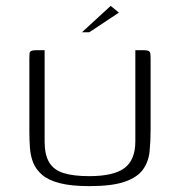

<svg xmlns="http://www.w3.org/2000/svg" viewBox="-20 -631 613 654"><path d="M493 -188Q493 -150 489.5 -115Q486 -80 467 -53.5Q448 -27 405 -12Q362 3 284 3Q223 3 184 -7Q145 -17 124 -35Q103 -53 93.5 -76Q84 -99 82 -127Q80 -155 80 -184V-429Q80 -442 80.5 -448.5Q81 -455 86.5 -457.5Q92 -460 102 -460H132V-149Q132 -104 147.5 -78Q163 -52 196.5 -41.5Q230 -31 284 -31Q367 -31 404 -58.5Q441 -86 441 -150V-460H470Q481 -460 486 -457.5Q491 -455 492 -448.5Q493 -442 493 -429ZM259 -521 357 -611 385 -588 284 -521Z"/></svg>

Font: Genos Light
Style: Regular
Weight: 300
Designer: Robert E. Leuschke
Foundry: Robert E. Leuschke
Version: Version 1.010